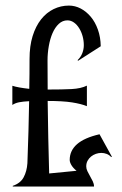

<svg xmlns="http://www.w3.org/2000/svg" viewBox="-20 -678 443 698"><path d="M295.9 -292Q275.9 -300.3 242.2 -305.7Q208.5 -311 153.3 -311Q154.3 -243.2 155.5 -176.5Q156.7 -109.9 158.7 -47.4L258.3 -57.1Q245.6 -67.4 239.5 -77.9Q233.4 -88.4 233.4 -96.7Q233.4 -130.4 260 -153.8Q286.6 -177.2 341.8 -189.9L386.7 -108.4L384.3 -106.9Q377.4 -114.7 367.9 -118.4Q358.4 -122.1 348.6 -122.1Q338.4 -122.1 328.6 -118.7Q318.8 -115.2 311 -108.9Q303.2 -102.5 298.3 -93.5Q293.5 -84.5 293.5 -73.2Q293.5 -64.5 297.9 -55.4Q302.2 -46.4 307.6 -37.1Q313 -27.8 317.4 -18.6Q321.8 -9.3 321.8 0H26.4V-2.4Q54.2 -11.7 65.9 -33.4Q77.6 -55.2 79.6 -84.5Q82 -146 83.5 -201.7Q85 -257.3 85.9 -310.1Q64 -309.1 49.3 -306.2Q34.7 -303.2 24.9 -296.4V-366.2Q35.2 -362.8 50.3 -360.1Q65.4 -357.4 86.4 -355Q86.9 -382.8 87.2 -409.7Q87.4 -436.5 87.4 -463.4Q87.4 -510.7 98.6 -546.9Q109.9 -583 129.4 -607.7Q148.9 -632.3 175 -645Q201.2 -657.7 230.5 -657.7Q252.9 -657.7 273.4 -647Q293.9 -636.2 310.1 -616.9Q326.2 -597.7 335.9 -570.3Q345.7 -543 346.2 -509.8L263.7 -457L262.2 -459.5Q273.9 -470.7 279.3 -484.9Q284.7 -499 284.7 -513.7Q284.7 -530.3 280.3 -546.4Q275.9 -562.5 267.8 -575.4Q259.8 -588.4 248.8 -596.2Q237.8 -604 225.1 -604Q207.5 -604 193.8 -591.3Q180.2 -578.6 171.1 -557.9Q162.1 -537.1 157.5 -511Q152.8 -484.9 152.8 -458L153.3 -352.5Q205.6 -352.5 240 -354.2Q274.4 -356 295.9 -366.7Z"/></svg>

Font: Smythe
Style: Regular
Weight: 400
Version: Version 1.000